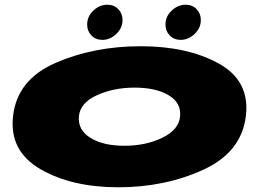

<svg xmlns="http://www.w3.org/2000/svg" viewBox="-20 -789 1122 814"><path d="M481.5 5Q283.5 5 150.8 -72.2Q18 -149.5 35.5 -298Q53.5 -452 216 -522.5Q378.5 -593 576.5 -593Q774.5 -593 907.2 -519.8Q1040 -446.5 1022.5 -298Q1004.5 -144 842 -69.5Q679.5 5 481.5 5ZM507.5 -171Q597.5 -171 667.8 -204.8Q738 -238.5 743.5 -295.5Q749 -353 695 -385.2Q641 -417.5 551 -417.5Q461 -417.5 390.2 -385Q319.5 -352.5 314.5 -295.5Q309.5 -238 363.5 -204.5Q417.5 -171 507.5 -171ZM414 -620Q385.5 -620 367.5 -638.8Q349.5 -657.5 349.5 -685Q349.5 -719 375.8 -744Q402 -769 435 -769Q463.5 -769 481.5 -750.2Q499.5 -731.5 499.5 -704Q499.5 -670.5 473.2 -645.2Q447 -620 414 -620ZM746 -620Q717.5 -620 699.5 -638.8Q681.5 -657.5 681.5 -685Q681.5 -719 707.8 -744Q734 -769 767 -769Q795.5 -769 813.5 -750.2Q831.5 -731.5 831.5 -704Q831.5 -670.5 805.2 -645.2Q779 -620 746 -620Z"/></svg>

Font: Anybody UltraExpanded Black
Style: Italic
Weight: 900
Width: 9
Italic angle: -10°
Designer: Tyler Finck
Foundry: Etcetera Type Company
Version: Version 1.010; ttfautohint (v1.8.3) -l 8 -r 50 -G 200 -x 14 